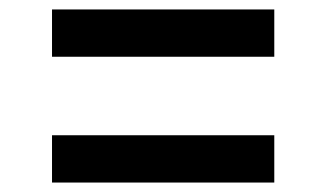

<svg xmlns="http://www.w3.org/2000/svg" viewBox="-20 -553 690 406"><path d="M90 -433V-533H560V-433ZM90 -167V-267H560V-167Z"/></svg>

Font: Martian Mono SemiCondensed
Style: Regular
Weight: 400
Width: 4
Designer: Roman Shamin
Foundry: Evil Martians
Version: Version 1.000